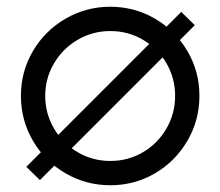

<svg xmlns="http://www.w3.org/2000/svg" viewBox="-20 -541 653 569"><path d="M42 -257Q42 -329 77.5 -389.5Q113 -450 174 -485.5Q235 -521 307 -521Q379 -521 439.5 -485.5Q500 -450 535.5 -389.5Q571 -329 571 -257Q571 -185 535.5 -124Q500 -63 439.5 -27.5Q379 8 307 8Q235 8 174 -27.5Q113 -63 77.5 -124Q42 -185 42 -257ZM499 -257Q499 -309.3 473.3 -353.4Q447.6 -397.6 403.4 -423.3Q359.3 -449 307 -449Q254.7 -449 210.5 -423.3Q166.3 -397.5 140.2 -353.4Q114 -309.2 114 -256.9Q114 -204.6 140.1 -160Q166.3 -115.4 210.5 -89.7Q254.6 -64 306.9 -64Q359.2 -64 403.4 -89.7Q447.5 -115.5 473.3 -160.1Q499 -204.7 499 -257ZM58 -46.6 517.1 -505.7 557.3 -466.4 98.3 -7.3Z"/></svg>

Font: Lineal Thin
Style: Regular
Weight: 200
Designer: Created by Frank Adebiaye with contributions from Anton Moglia & Ariel Martín Pérez
Created by Frank ADEBIAYE with FontF
Foundry: Velvetyne Type Foundry
Version: Version 2.000;Glyphs 3.2 (3227)